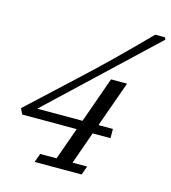

<svg xmlns="http://www.w3.org/2000/svg" viewBox="-105 -778 771 864"><g transform="rotate(15 281.0 -346.5)"><path d="M135.7 0 150.4 -41H226.6L280.3 -191.4H26.4L13.7 -217.8L227.5 -416Q352.5 -530.8 511.7 -693.4H557.1L561.5 -683.6L85 -234.4H295.9L371.6 -447.8H446.3L370.1 -234.4H437.5V-191.4H354.5L301.3 -41H369.1L354.5 0Z"/></g></svg>

Font: Elstob 6pt
Style: Italic
Weight: 400
Italic angle: -20°
Designer: Peter S. Baker
Version: Version 1.015